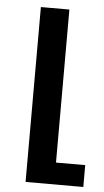

<svg xmlns="http://www.w3.org/2000/svg" viewBox="-53 -533 435 805"><g transform="rotate(5 164.5 -130.0)"><path d="M86 238V-498H206V146H329V238Z"/></g></svg>

Font: Noto Sans Armenian SemiBold
Style: Regular
Weight: 600
Designer: Monotype Design Team
Foundry: Monotype Imaging Inc.
Version: Version 2.007